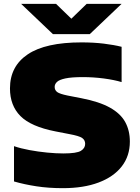

<svg xmlns="http://www.w3.org/2000/svg" viewBox="-20 -971 729 1001"><path d="M308 10Q232.5 10 169.5 0.2Q106.5 -9.5 53 -25V-209Q88 -197 133.8 -188.5Q179.5 -180 226 -175.5Q272.5 -171 310 -171Q380 -171 402 -184.8Q424 -198.5 424 -221Q424 -240.5 408.5 -251.5Q393 -262.5 341 -272L269 -286Q141 -311 86.5 -366Q32 -421 32 -510Q32 -625.5 124.8 -687.8Q217.5 -750 405 -750Q468 -750 521.2 -743.5Q574.5 -737 614 -727V-543Q576.5 -554.5 521.8 -561.8Q467 -569 412 -569Q353 -569 321.2 -562.2Q289.5 -555.5 277.2 -544Q265 -532.5 265 -518Q265 -501 278 -491.2Q291 -481.5 332 -473L404 -459Q497.5 -441 553 -410Q608.5 -379 632.8 -334.8Q657 -290.5 657 -233Q657 -158 614.8 -103.5Q572.5 -49 494.2 -19.5Q416 10 308 10ZM256 -793 90 -951H272L352 -873.5L432 -951H614L448 -793Z"/></svg>

Font: Encode Sans Expanded Expanded Black
Style: Regular
Weight: 900
Width: 7
Designer: Multiple Designers
Foundry: Impallari Type
Version: Version 3.000; ttfautohint (v1.8.3) -l 8 -r 50 -G 200 -x 14 